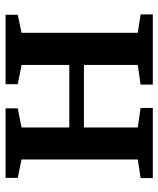

<svg xmlns="http://www.w3.org/2000/svg" viewBox="42 -626 583 708"><g transform="rotate(-90 334.0 -271.5)"><path d="M32 0V-45L100.5 -55.5V-484L32.5 -498V-543H289V-498L218.5 -484V-308H449V-484L378 -498V-543H634V-498L567.5 -484V-55.5L635.5 -45V0H376.5V-45L449 -55.5V-254H218.5V-55.5L290.5 -45V0Z"/></g></svg>

Font: Merriweather 48pt SemiBold
Style: Regular
Weight: 600
Version: Version 2.100